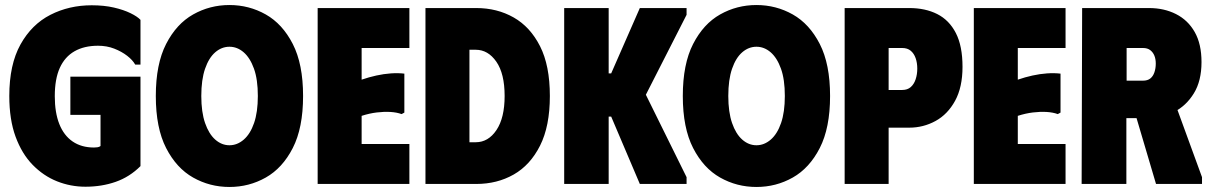

<svg xmlns="http://www.w3.org/2000/svg" viewBox="-20 -732 4817 764"><path d="M17 -350Q17 -475 61.5 -555Q106 -635 180.5 -673Q255 -711 345 -711Q394 -711 433 -702Q472 -693 499.5 -679.5Q527 -666 539 -653V-475H518Q508 -493 486 -510Q464 -527 434.5 -538.5Q405 -550 370 -550Q315 -550 276.5 -528Q238 -506 218 -462Q198 -418 198 -349Q198 -284 216 -238.5Q234 -193 269 -169Q304 -145 354 -145Q361 -145 368 -146Q375 -147 380 -151V-275H260V-427H539V-71Q496 -28 440.5 -8.5Q385 11 320 11Q261 11 207 -10.5Q153 -32 110 -76Q67 -120 42 -188Q17 -256 17 -350Z M600 -350Q600 -477 641 -557Q682 -637 748.5 -674.5Q815 -712 893 -712Q971 -712 1037.5 -674.5Q1104 -637 1145 -557Q1186 -477 1186 -350Q1186 -223 1145 -143Q1104 -63 1037.5 -25.5Q971 12 893 12Q815 12 748.5 -25.5Q682 -63 641 -143Q600 -223 600 -350ZM781 -350Q781 -286 796 -242.5Q811 -199 836.5 -176.5Q862 -154 893 -154Q924 -154 950 -176.5Q976 -199 991 -242.5Q1006 -286 1006 -350Q1006 -416 990.5 -459Q975 -502 949.5 -524Q924 -546 893 -546Q862 -546 836.5 -524Q811 -502 796 -458.5Q781 -415 781 -350Z M1609 -700V-541H1419V-415Q1448 -425 1477.5 -431.5Q1507 -438 1535.5 -440Q1564 -442 1589 -439V-284L1578 -278Q1559 -285 1533.5 -286.5Q1508 -288 1479 -284.5Q1450 -281 1419 -271V-159H1609V0H1244V-700Z M1875 -700H1673V0H1875Q1958 0 2024 -37.5Q2090 -75 2129 -152.5Q2168 -230 2168 -350Q2168 -471 2129 -548Q2090 -625 2024 -662.5Q1958 -700 1875 -700ZM1873 -166H1848V-534H1873Q1922 -534 1955 -486.5Q1988 -439 1988 -350Q1988 -263 1955.5 -214.5Q1923 -166 1873 -166Z M2225 0V-700H2402V-440H2412L2526 -700H2712V-673L2550 -355L2712 -27V0H2526L2412 -268H2402V0Z M2697 -350Q2697 -477 2738 -557Q2779 -637 2845.5 -674.5Q2912 -712 2990 -712Q3068 -712 3134.5 -674.5Q3201 -637 3242 -557Q3283 -477 3283 -350Q3283 -223 3242 -143Q3201 -63 3134.5 -25.5Q3068 12 2990 12Q2912 12 2845.5 -25.5Q2779 -63 2738 -143Q2697 -223 2697 -350ZM2878 -350Q2878 -286 2893 -242.5Q2908 -199 2933.5 -176.5Q2959 -154 2990 -154Q3021 -154 3047 -176.5Q3073 -199 3088 -242.5Q3103 -286 3103 -350Q3103 -416 3087.5 -459Q3072 -502 3046.5 -524Q3021 -546 2990 -546Q2959 -546 2933.5 -524Q2908 -502 2893 -458.5Q2878 -415 2878 -350Z M3341 0V-700H3598Q3662 -700 3709.5 -676Q3757 -652 3783.5 -600.5Q3810 -549 3810 -466Q3810 -385 3780.5 -331Q3751 -277 3702.5 -250.5Q3654 -224 3598 -224H3516V0ZM3516 -374H3570Q3591 -374 3604 -385.5Q3617 -397 3623.5 -416.5Q3630 -436 3630 -459Q3630 -482 3623.5 -500.5Q3617 -519 3604 -530Q3591 -541 3570 -541H3516Z M4220 -700V-541H4030V-415Q4059 -425 4088.5 -431.5Q4118 -438 4146.5 -440Q4175 -442 4200 -439V-284L4189 -278Q4170 -285 4144.5 -286.5Q4119 -288 4090 -284.5Q4061 -281 4030 -271V-159H4220V0H3855V-700Z M4286 -700H4462V0H4284ZM4552 -700Q4612 -700 4659.5 -676Q4707 -652 4734 -604.5Q4761 -557 4761 -485Q4761 -410 4730.5 -360.5Q4700 -311 4652 -286.5Q4604 -262 4551 -262H4374V-700ZM4463 -411H4528Q4546 -411 4557 -419.5Q4568 -428 4573.5 -444Q4579 -460 4579 -479Q4579 -497 4573.5 -510.5Q4568 -524 4557 -532.5Q4546 -541 4528 -541H4463ZM4475 -355 4644 -353 4763 -27V0H4580Z"/></svg>

Font: Phudu ExtraBold
Style: Regular
Weight: 800
Version: Version 1.005;gftools[0.9.23]